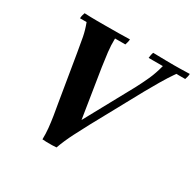

<svg xmlns="http://www.w3.org/2000/svg" viewBox="-157 -872 1079 1064"><g transform="rotate(30 382.5 -340.0)"><path d="M765 -702Q765 -695 762.5 -684Q760 -673 757 -665H700Q669 -620 643 -575.5Q617 -531 594 -490L425 -181Q404 -142 376 -87.5Q348 -33 329 20Q319 21 301 21.5Q283 22 265.5 21.5Q248 21 239 20L373 -181L542 -490Q562 -528 581 -569.5Q600 -611 614 -665H523Q523 -670 525.5 -683Q528 -696 531 -702Q572 -701 609 -700.5Q646 -700 663 -700Q685 -700 707 -700.5Q729 -701 765 -702ZM126 -665H84Q84 -674 86.5 -684.5Q89 -695 92 -702Q115 -701 132.5 -700.5Q150 -700 170.5 -700Q191 -700 224 -700Q274 -700 311 -700.5Q348 -701 382 -702Q382 -695 379.5 -684Q377 -673 374 -665H308Q307 -621 312 -579Q317 -537 324 -490L373 -181L239 20Q240 -15 236.5 -50.5Q233 -86 227 -123.5Q221 -161 214 -200L166 -490Q157 -545 149.5 -584Q142 -623 126 -665Z"/></g></svg>

Font: Poltawski Nowy
Style: Bold Italic
Weight: 700
Italic angle: -12°
Designer: Adam Pótawski, Mateusz Machalski, Borys Kosmynka, Ania Wieluska
Foundry: Capitalics.wtf
Version: Version 1.001;gftools[0.9.25]